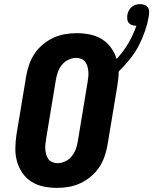

<svg xmlns="http://www.w3.org/2000/svg" viewBox="-20 -904 744 932"><path d="M257 8Q224 8 192 1.5Q160 -5 133.5 -21.5Q107 -38 89 -64Q71 -90 62.5 -120.5Q54 -151 54.5 -184Q55 -217 60 -251L107 -534Q112 -563 121.5 -590.5Q131 -618 147.5 -643Q164 -668 188 -688Q212 -708 239 -720.5Q266 -733 295 -738Q324 -743 352 -743Q385 -743 417 -736.5Q449 -730 474.5 -714Q500 -698 518.5 -673Q537 -648 546 -618Q579 -653 603 -694Q627 -735 642 -779Q631 -779 621.5 -782Q612 -785 605.5 -792.5Q599 -800 598 -810.5Q597 -821 598 -831Q600 -842 605 -852Q610 -862 618.5 -869.5Q627 -877 638 -880.5Q649 -884 660 -884Q671 -884 681.5 -880Q692 -876 698 -867.5Q704 -859 704 -848Q704 -837 702 -825Q696 -789 683.5 -752.5Q671 -716 653 -681.5Q635 -647 609.5 -615.5Q584 -584 556 -557Q556 -539 554 -520.5Q552 -502 549 -484L502 -201Q497 -172 487.5 -144.5Q478 -117 461.5 -92Q445 -67 421 -47Q397 -27 370 -14.5Q343 -2 314 3Q285 8 257 8ZM259 -112Q278 -112 297 -121Q316 -130 329 -146.5Q342 -163 348.5 -182Q355 -201 358 -220L405 -504Q407 -517 408.5 -530Q410 -543 409 -556Q408 -569 404.5 -581.5Q401 -594 394 -603.5Q387 -613 375 -618Q363 -623 350 -623Q331 -623 312 -614Q293 -605 280 -588.5Q267 -572 260.5 -553Q254 -534 251 -515L204 -231Q202 -218 200.5 -205Q199 -192 200 -179Q201 -166 204.5 -153.5Q208 -141 215 -131.5Q222 -122 234 -117Q246 -112 259 -112Z"/></svg>

Font: Iosevka Etoile Heavy
Style: Italic
Weight: 900
Italic angle: -9°
Designer: Belleve Invis
Foundry: Belleve Invis
Version: Version 22.1.2; ttfautohint (v1.8.4)